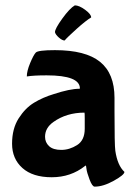

<svg xmlns="http://www.w3.org/2000/svg" viewBox="-20 -639 499 716"><path d="M407 -223Q407 -98 410 -77Q418 -22 444 2Q444 13 404.5 35Q365 57 333 57Q324 57 314 30.5Q304 4 302.5 -9Q301 -22 300 -22L297 -20Q244 22 173 22Q102 22 63.5 -12.5Q25 -47 25 -103Q25 -159 49.5 -197.5Q74 -236 107 -256Q140 -276 180 -288Q241 -308 276 -308L278 -309Q278 -358 154 -358Q105 -358 81 -354H80Q80 -374 92.5 -404Q105 -434 113.5 -443Q122 -452 185 -452Q299 -452 353 -408.5Q407 -365 407 -274ZM296 -159V-197Q296 -219 295 -219Q228 -219 179 -184Q148 -162 148 -129Q148 -108 163 -94Q178 -80 208.5 -80Q239 -80 267.5 -98Q296 -116 296 -159ZM221 -488Q212 -488 199.5 -499Q187 -510 185 -519Q185 -532 212.5 -570Q240 -608 259 -619Q275 -619 297.5 -602.5Q320 -586 320 -574Q300 -562 265.5 -531Q231 -500 221 -488Z"/></svg>

Font: Bubblegum Sans
Style: Regular
Weight: 400
Designer: Angel Koziupa and Alejandro Paul
Foundry: Angel Koziupa and Alejandro Paul
Version: Version 1.001